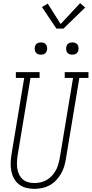

<svg xmlns="http://www.w3.org/2000/svg" viewBox="-20 -1194 583 1222"><path d="M198 8Q172 8 146.5 1.5Q121 -5 101 -20.5Q81 -36 69 -58Q57 -80 52 -105Q47 -130 48 -157Q49 -184 53 -210L134 -698H81V-735H232V-698H174L92 -204Q89 -184 88 -163Q87 -142 90 -122Q93 -102 101.5 -84Q110 -66 124.5 -53Q139 -40 158.5 -34.5Q178 -29 199 -29Q219 -29 239 -33.5Q259 -38 277 -48.5Q295 -59 309.5 -74.5Q324 -90 334.5 -108.5Q345 -127 350.5 -146.5Q356 -166 360 -186L445 -698H392V-735H543V-698H485L399 -180Q395 -155 387.5 -131.5Q380 -108 367 -86Q354 -64 335.5 -45Q317 -26 294.5 -14Q272 -2 247 3Q222 8 198 8ZM440 -846Q431 -846 422.5 -849Q414 -852 408.5 -859Q403 -866 401.5 -875.5Q400 -885 402 -895Q403 -901 406 -907Q409 -913 415 -917Q421 -921 427.5 -922.5Q434 -924 440 -924Q450 -924 458.5 -921Q467 -918 472.5 -911Q478 -904 479.5 -894.5Q481 -885 479 -875Q478 -869 474.5 -863Q471 -857 465.5 -853Q460 -849 453.5 -847.5Q447 -846 440 -846ZM240 -846Q231 -846 222.5 -849Q214 -852 208.5 -859Q203 -866 201.5 -875.5Q200 -885 202 -895Q203 -901 206 -907Q209 -913 215 -917Q221 -921 227.5 -922.5Q234 -924 240 -924Q250 -924 258.5 -921Q267 -918 272.5 -911Q278 -904 279.5 -894.5Q281 -885 279 -875Q278 -869 274.5 -863Q271 -857 265.5 -853Q260 -849 253.5 -847.5Q247 -846 240 -846ZM339 -1012 247 -1149 284 -1171 366 -1041 490 -1174 522 -1146 384 -1012Z"/></svg>

Font: Iosevka Slab XLtObl
Style: Regular
Weight: 200
Italic angle: -9°
Monospace: yes
Designer: Belleve Invis
Foundry: Belleve Invis
Version: Version 11.1.1; ttfautohint (v1.8.3)